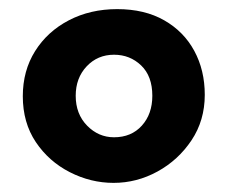

<svg xmlns="http://www.w3.org/2000/svg" viewBox="-20 -723 499 421"><path d="M229 -322Q179 -322 133 -345.5Q87 -369 58.5 -411.5Q30 -454 30 -512Q30 -568 57 -611Q84 -654 131 -678.5Q178 -703 237 -703Q297 -703 340 -678.5Q383 -654 406 -611.5Q429 -569 429 -515Q429 -459 400 -415.5Q371 -372 325.5 -347Q280 -322 229 -322ZM230 -422Q268 -422 291 -447.5Q314 -473 314 -513Q314 -556 289.5 -579.5Q265 -603 230 -603Q194 -603 170 -577.5Q146 -552 146 -513Q146 -473 171 -447.5Q196 -422 230 -422Z"/></svg>

Font: Paytone One
Style: Regular
Weight: 400
Designer: Vernon Adams
Foundry: Vernon Adams
Version: Version 1.002; ttfautohint (v1.8.4.7-5d5b);gftools[0.9.23]